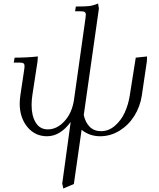

<svg xmlns="http://www.w3.org/2000/svg" viewBox="-20 -766 904 1089"><path d="M58.1 -411.1 63 -439Q131.8 -439 194.8 -445.8L192.9 -418L164.1 -230Q159.2 -199.7 159.2 -169.9Q159.2 -108.4 182.9 -70.3Q206.5 -32.2 251 -32.2Q303.2 -32.2 345.9 -78.9Q388.7 -125.5 399.9 -201.2L464.8 -662.1Q466.8 -677.7 466.8 -683.1Q466.8 -693.4 460.2 -697.8Q453.6 -702.1 436 -702.1H405.8L410.2 -729Q463.9 -729 486.3 -731.7Q508.8 -734.4 536.1 -746.1L541 -717.8L455.1 -113.8Q463.9 -71.8 488.8 -46.9Q513.7 -22 553.2 -22Q596.2 -22 631.3 -52.2Q666.5 -82.5 687 -126.7Q707.5 -170.9 715.8 -223.1L750 -439L814 -445.8L813 -418L784.2 -223.1Q774.4 -160.2 741.5 -107.9Q708.5 -55.7 657.5 -24.4Q606.4 6.8 547.9 6.8Q487.8 6.8 442.9 -29.8L398.9 277.8L338.9 303.2L333 274.9L380.9 -74.2Q321.3 6.8 247.1 6.8Q178.2 6.8 135 -46.1Q91.8 -99.1 91.8 -178.2Q91.8 -201.2 96.2 -230L116.2 -363.8Q119.1 -380.9 119.1 -391.1Q119.1 -402.8 112.8 -407Q106.4 -411.1 88.9 -411.1Z"/></svg>

Font: Dihjauti S
Style: Italic
Weight: 400
Italic angle: -9°
Designer: T. Christopher White
Version: Version 3.0.0